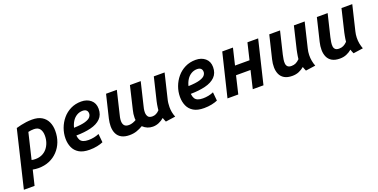

<svg xmlns="http://www.w3.org/2000/svg" viewBox="-47 -1272 4312 2191"><g transform="rotate(-20 2108.5 -176.5)"><path d="M-27 185 138 -505Q166 -513 196.5 -520Q227 -527 261.5 -531.5Q296 -536 333 -536Q405 -536 450.5 -508.5Q496 -481 518 -433.5Q540 -386 540 -325Q540 -253 517 -192.5Q494 -132 450.5 -86Q407 -40 348 -15Q289 10 216 10Q199 10 181.5 8Q164 6 147 3L103 185ZM219 -99Q263 -99 298.5 -115.5Q334 -132 358.5 -161.5Q383 -191 396.5 -230Q410 -269 410 -314Q410 -364 388 -395Q366 -426 315 -426Q298 -426 281 -424Q264 -422 247 -418L172 -104Q183 -101 195 -100Q207 -99 219 -99Z M837 13Q757 13 709.5 -15.5Q662 -44 640.5 -92.5Q619 -141 619 -200Q619 -264 641 -324Q663 -384 703.5 -432.5Q744 -481 801.5 -509.5Q859 -538 930 -538Q1000 -538 1045.5 -499.5Q1091 -461 1091 -393Q1091 -319 1047 -275Q1003 -231 925.5 -212Q848 -193 748 -192Q748 -191 748 -189.5Q748 -188 748 -187Q752 -156 763.5 -136Q775 -116 799.5 -106Q824 -96 862 -96Q895 -96 928.5 -102.5Q962 -109 991 -122L1001 -18Q972 -5 929 4Q886 13 837 13ZM753 -284Q843 -287 890 -301Q937 -315 954 -335.5Q971 -356 971 -378Q971 -405 955 -419Q939 -433 910 -433Q872 -433 839.5 -414Q807 -395 785 -361Q763 -327 753 -284Z M1322 12Q1265 12 1227 -8Q1189 -28 1170 -66Q1151 -104 1151 -157Q1151 -178 1154 -200.5Q1157 -223 1162 -246L1229 -524H1360L1296 -257Q1291 -239 1286.5 -216.5Q1282 -194 1282 -173Q1282 -139 1298.5 -119Q1315 -99 1354 -99Q1378 -99 1401.5 -107.5Q1425 -116 1443 -127Q1441 -135 1441 -142.5Q1441 -150 1441 -157Q1441 -178 1444 -200.5Q1447 -223 1453 -246L1519 -524H1650L1586 -257Q1581 -239 1576.5 -216.5Q1572 -194 1572 -173Q1572 -143 1586 -121.5Q1600 -100 1640 -100Q1663 -100 1685 -111Q1707 -122 1726 -143Q1726 -150 1728.5 -168.5Q1731 -187 1734.5 -209Q1738 -231 1742 -246L1809 -524H1940L1870 -233Q1863 -207 1860 -182Q1857 -157 1857 -133Q1857 -102 1862.5 -71.5Q1868 -41 1881 -9L1762 8Q1757 -4 1751.5 -17Q1746 -30 1742 -43Q1713 -18 1678 -3Q1643 12 1605 12Q1571 12 1541 0Q1511 -12 1485 -37Q1448 -15 1409 -1.5Q1370 12 1322 12Z M2227 13Q2147 13 2099.5 -15.5Q2052 -44 2030.5 -92.5Q2009 -141 2009 -200Q2009 -264 2031 -324Q2053 -384 2093.5 -432.5Q2134 -481 2191.5 -509.5Q2249 -538 2320 -538Q2390 -538 2435.5 -499.5Q2481 -461 2481 -393Q2481 -319 2437 -275Q2393 -231 2315.5 -212Q2238 -193 2138 -192Q2138 -191 2138 -189.5Q2138 -188 2138 -187Q2142 -156 2153.5 -136Q2165 -116 2189.5 -106Q2214 -96 2252 -96Q2285 -96 2318.5 -102.5Q2352 -109 2381 -122L2391 -18Q2362 -5 2319 4Q2276 13 2227 13ZM2143 -284Q2233 -287 2280 -301Q2327 -315 2344 -335.5Q2361 -356 2361 -378Q2361 -405 2345 -419Q2329 -433 2300 -433Q2262 -433 2229.5 -414Q2197 -395 2175 -361Q2153 -327 2143 -284Z M2513 0 2640 -524H2770L2722 -323H2898L2946 -524H3076L2950 0H2820L2871 -215H2695L2644 0Z M3298 12Q3239 12 3202.5 -9.5Q3166 -31 3149.5 -68Q3133 -105 3132.5 -151Q3132 -197 3144 -246L3211 -524H3342L3277 -254Q3271 -227 3266.5 -199.5Q3262 -172 3264.5 -149Q3267 -126 3281.5 -112Q3296 -98 3328 -98Q3357 -98 3380 -109Q3403 -120 3427 -144Q3429 -161 3431.5 -179.5Q3434 -198 3438 -217Q3442 -236 3445 -252L3510 -524H3641L3568 -220Q3559 -183 3558 -146Q3557 -109 3563.5 -74.5Q3570 -40 3582 -9L3463 8Q3457 -4 3452.5 -16.5Q3448 -29 3443 -43Q3414 -18 3378 -3Q3342 12 3298 12Z M3876 12Q3817 12 3780.5 -9.5Q3744 -31 3727.5 -68Q3711 -105 3710.5 -151Q3710 -197 3722 -246L3789 -524H3920L3855 -254Q3849 -227 3844.5 -199.5Q3840 -172 3842.5 -149Q3845 -126 3859.5 -112Q3874 -98 3906 -98Q3935 -98 3958 -109Q3981 -120 4005 -144Q4007 -161 4009.5 -179.5Q4012 -198 4016 -217Q4020 -236 4023 -252L4088 -524H4219L4146 -220Q4137 -183 4136 -146Q4135 -109 4141.5 -74.5Q4148 -40 4160 -9L4041 8Q4035 -4 4030.5 -16.5Q4026 -29 4021 -43Q3992 -18 3956 -3Q3920 12 3876 12Z"/></g></svg>

Font: Ubuntu Sans
Style: Bold Italic
Weight: 700
Italic angle: -13.5°
Designer: Dalton Maag Ltd
Foundry: Dalton Maag Ltd
Version: Version 1.006